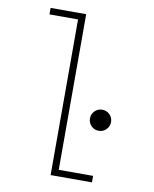

<svg xmlns="http://www.w3.org/2000/svg" viewBox="-88 -867 747 933"><g transform="rotate(10 285.0 -400.0)"><path d="M261 -32H430.5V0H226.5V-768H85.5V-800H261ZM456 -267.8Q441 -252.5 419 -252.5Q397 -252.5 382 -267.8Q367 -283 367 -304.5Q367 -326 382 -341.2Q397 -356.5 419 -356.5Q441 -356.5 456 -341.2Q471 -326 471 -304.5Q471 -283 456 -267.8Z"/></g></svg>

Font: League Mono Narrow Thin
Style: Regular
Weight: 100
Width: 3
Designer: Tyler Finck
Foundry: The League of Moveable Type / Tyler Finck
Version: Version 2.210